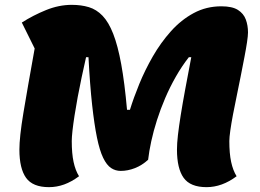

<svg xmlns="http://www.w3.org/2000/svg" viewBox="-20 -746 1073 792"><path d="M182 26Q115 26 87.5 -12.5Q60 -51 60 -129Q60 -154 64 -191.5Q68 -229 76.5 -280Q85 -331 96.5 -397Q108 -463 123 -546L70 -653Q117 -683 170 -704.5Q223 -726 276 -726Q315 -726 346.5 -716.5Q378 -707 403 -681Q428 -655 447 -606.5Q466 -558 480 -481.5Q494 -405 504 -293H516Q531 -342 554.5 -399.5Q578 -457 610.5 -513.5Q643 -570 685 -617Q727 -664 779 -692Q831 -720 893 -720Q938 -720 961.5 -705Q985 -690 994 -665.5Q1003 -641 1003 -612Q1003 -599 999 -572Q995 -545 988 -509Q981 -473 973 -432Q965 -391 956.5 -350.5Q948 -310 941 -273Q934 -236 930 -207.5Q926 -179 926 -164Q926 -113 933.5 -78Q941 -43 956 -19Q896 26 832 26Q765 26 737.5 -12.5Q710 -51 710 -129Q710 -154 714 -189Q718 -224 725.5 -271Q733 -318 744 -377.5Q755 -437 769 -510H759Q730 -473 705.5 -430Q681 -387 661.5 -341.5Q642 -296 627.5 -250.5Q613 -205 604 -163.5Q595 -122 591 -87Q566 -64 536.5 -52.5Q507 -41 478 -41Q456 -41 438 -53Q420 -65 405.5 -95Q391 -125 380 -178.5Q369 -232 360 -313.5Q351 -395 345 -510H335Q326 -470 317 -428Q308 -386 300.5 -345.5Q293 -305 287.5 -269.5Q282 -234 279 -207Q276 -180 276 -164Q276 -113 283.5 -78Q291 -43 306 -19Q275 4 244.5 15Q214 26 182 26Z"/></svg>

Font: Lemonada
Style: Regular
Weight: 400
Designer: Mohamed Gaber (Arabic), Eduardo Tunni (Latin)
Foundry: Kief Type Foundry
Version: Version 4.005